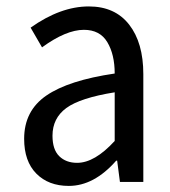

<svg xmlns="http://www.w3.org/2000/svg" viewBox="-20 -577 540 609"><path d="M198.2 12.7Q133.8 12.7 95.2 -26.4Q56.6 -65.4 56.6 -136.7Q56.6 -225.6 127 -273.9Q197.3 -322.3 343.8 -343.8Q343.8 -404.3 320.3 -443.4Q296.9 -482.4 246.1 -482.4Q189.5 -482.4 113.3 -426.8L77.1 -489.3Q171.9 -556.6 261.7 -556.6Q344.7 -556.6 389.6 -499Q434.6 -441.4 434.6 -341.8V0H360.4L351.6 -67.4H348.6Q278.3 12.7 198.2 12.7ZM224.6 -60.5Q280.3 -60.5 343.8 -129.9V-284.2Q234.4 -266.6 190.4 -234.4Q146.5 -202.1 146.5 -146.5Q146.5 -102.5 168 -81.5Q189.5 -60.5 224.6 -60.5Z"/></svg>

Font: GenEi Gothic M Regular
Style: Regular
Weight: 400
Designer: o_tamon (Modified); [Source Han Sans]
Ryoko NISHIZUKA  (kana & ideographs); Paul D. Hunt (Latin, Greek & Cyrillic); Wenl
Version: Version 1.1a;Original Version 1.004